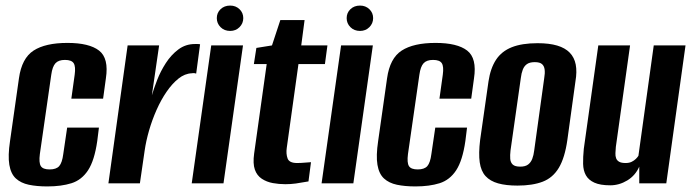

<svg xmlns="http://www.w3.org/2000/svg" viewBox="-20 -658 2484 689"><path d="M150 11Q112 11 83.5 5Q55 -1 37 -17.5Q19 -34 13.5 -66.5Q8 -99 16 -152L48 -377Q58 -449 100.5 -476.5Q143 -504 222 -504Q300 -504 335.5 -476.5Q371 -449 360 -377L350 -304H236L248 -390Q252 -419 244.5 -431Q237 -443 213 -443Q190 -443 179 -431Q168 -419 164 -390L123 -105Q119 -74 126.5 -62Q134 -50 158 -50Q182 -50 192.5 -62Q203 -74 207 -105L221 -200H335L329 -152Q319 -82 296 -47Q273 -12 236.5 -0.5Q200 11 150 11Z M369 0 438 -495H551L525 -316Q532 -340 544 -371Q556 -402 575 -431.5Q594 -461 620 -480.5Q646 -500 679 -500Q683 -500 689 -500Q695 -500 698 -499L684 -394Q682 -395 677.5 -395.5Q673 -396 668 -395Q643 -394 620.5 -376Q598 -358 578 -329Q558 -300 542 -264Q526 -228 515 -190Q504 -152 499 -117L482 0Z M668 0 738 -495H852L782 0ZM806 -547Q785 -547 771.5 -560.5Q758 -574 758 -593Q758 -612 771.5 -625Q785 -638 806 -638Q826 -638 839.5 -625Q853 -612 853 -593Q853 -574 839.5 -560.5Q826 -547 806 -547Z M1004 3Q981 3 959 -1Q937 -5 919.5 -16.5Q902 -28 894.5 -49.5Q887 -71 892 -107L937 -428H891L900 -486L956 -495L986 -586H1073L1061 -495H1155L1146 -428H1051L1009 -127Q1006 -106 1012 -89.5Q1018 -73 1046 -73Q1059 -73 1076 -74.5Q1093 -76 1096 -76L1087 -7Q1084 -7 1072 -4.5Q1060 -2 1041.5 0.5Q1023 3 1004 3Z M1134 0 1204 -495H1318L1248 0ZM1272 -547Q1251 -547 1237.5 -560.5Q1224 -574 1224 -593Q1224 -612 1237.5 -625Q1251 -638 1272 -638Q1292 -638 1305.5 -625Q1319 -612 1319 -593Q1319 -574 1305.5 -560.5Q1292 -547 1272 -547Z M1471 11Q1433 11 1404.5 5Q1376 -1 1358 -17.5Q1340 -34 1334.5 -66.5Q1329 -99 1337 -152L1369 -377Q1379 -449 1421.5 -476.5Q1464 -504 1543 -504Q1621 -504 1656.5 -476.5Q1692 -449 1681 -377L1671 -304H1557L1569 -390Q1573 -419 1565.5 -431Q1558 -443 1534 -443Q1511 -443 1500 -431Q1489 -419 1485 -390L1444 -105Q1440 -74 1447.5 -62Q1455 -50 1479 -50Q1503 -50 1513.5 -62Q1524 -74 1528 -105L1542 -200H1656L1650 -152Q1640 -82 1617 -47Q1594 -12 1557.5 -0.5Q1521 11 1471 11Z M1837 8Q1796 8 1767.5 0Q1739 -8 1722.5 -26Q1706 -44 1701.5 -75.5Q1697 -107 1703 -156L1733 -366Q1740 -413 1760 -443.5Q1780 -474 1816.5 -488.5Q1853 -503 1909 -503Q1951 -503 1979.5 -494.5Q2008 -486 2024.5 -469Q2041 -452 2046 -426.5Q2051 -401 2045 -366L2016 -156Q2007 -92 1985.5 -56Q1964 -20 1927.5 -6Q1891 8 1837 8ZM1847 -60Q1865 -60 1875 -67.5Q1885 -75 1890 -88Q1895 -101 1897 -118L1933 -378Q1936 -395 1934.5 -408Q1933 -421 1925 -428Q1917 -435 1899 -435Q1881 -435 1871 -428Q1861 -421 1856 -408Q1851 -395 1849 -378L1812 -118Q1810 -101 1811 -88Q1812 -75 1820 -67.5Q1828 -60 1847 -60Z M2170 7Q2134 7 2113 -2.5Q2092 -12 2082.5 -29Q2073 -46 2072.5 -70Q2072 -94 2075 -124L2127 -495H2241L2190 -131Q2189 -119 2188.5 -108.5Q2188 -98 2191 -90Q2194 -82 2202 -77.5Q2210 -73 2225 -73Q2238 -73 2247 -77.5Q2256 -82 2262 -88Q2268 -94 2271 -99L2326 -495H2440L2371 0H2274V-60Q2260 -28 2231 -10.5Q2202 7 2170 7Z"/></svg>

Font: Alumni Sans Thin
Style: Bold Italic
Weight: 700
Italic angle: -8°
Version: Version 1.016